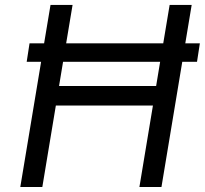

<svg xmlns="http://www.w3.org/2000/svg" viewBox="-20 -747 818 767"><path d="M778.4 -573.9H720.2L745.7 -727.3H657.7L632.1 -573.9H244.3L269.9 -727.3H181.8L156.2 -573.9H98L86.6 -500H144.2L61.1 0H149.1L203.1 -325.3H590.9L536.9 0H625L708.1 -500H767ZM215.9 -403.4 231.9 -500H619.7L603.7 -403.4Z"/></svg>

Font: Magic Ui Pro
Style: Italic
Weight: 400
Italic angle: -9.39999°
Designer: Stefan Endress, Andreas Faust
Version: Version 1.000;FEAKit 1.0